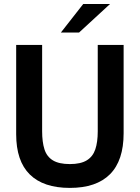

<svg xmlns="http://www.w3.org/2000/svg" viewBox="-20 -921 697 957"><path d="M328.2 15.6Q196.4 15.6 128.5 -51.4Q60.6 -118.4 60.6 -252V-697H190V-266.8Q190 -212.8 201.7 -176.4Q213.4 -140 243.8 -121.6Q274.2 -103.2 328.2 -103.2Q382.2 -103.2 412.5 -121.8Q442.8 -140.4 455 -176.5Q467.2 -212.6 467.2 -266V-697H596.2V-257Q596.2 -120.8 528.3 -52.6Q460.4 15.6 328.2 15.6ZM283.4 -758.8 394.8 -901H528.4L374 -758.8Z"/></svg>

Font: Hanken Grotesk
Style: Regular
Weight: 400
Designer: Alfredo Marco Pradil
Foundry: Hanken Design Co.
Version: Version 3.013